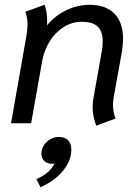

<svg xmlns="http://www.w3.org/2000/svg" viewBox="-20 -515 586 802"><path d="M367 -67Q367 -89 371 -109L405 -299Q409 -320 409 -342Q409 -384 388 -404Q367 -424 321 -424Q281 -424 246 -402Q211 -380 188 -343Q165 -306 157 -264L110 0H26L90 -363Q95 -393 95 -413Q95 -441 86 -466L166 -495Q177 -466 177 -428Q177 -415 176 -409Q210 -450 257.5 -472.5Q305 -495 354 -495Q422 -495 458 -458Q494 -421 494 -353Q494 -331 489 -298L455 -109Q452 -93 452 -77Q452 -44 463 -20L382 10Q367 -30 367 -67ZM132 233Q186 211 208 168Q204 169 196 169Q177 169 165 157.5Q153 146 153 128Q153 99 175 78Q197 57 226 57Q251 57 264.5 71Q278 85 278 110Q278 156 242.5 199Q207 242 149 267Z"/></svg>

Font: Niramit
Style: Italic
Weight: 400
Italic angle: -10°
Version: Version 1.000; ttfautohint (v1.6)